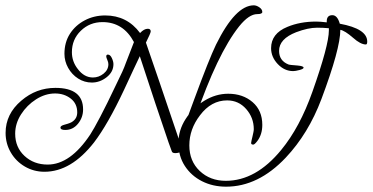

<svg xmlns="http://www.w3.org/2000/svg" viewBox="-20 -549 1399 721"><path d="M147 96Q107 96 73.5 76.5Q40 57 20.5 23.5Q1 -10 1 -50Q1 -121 60 -171Q116 -219 188 -219Q292 -219 292 -138Q292 -108 273 -84.5Q254 -61 225 -61Q207 -61 207 -70Q207 -77 223 -81Q246 -87 253 -93Q270 -105 270 -127Q270 -160 245.5 -179Q221 -198 187 -198Q150 -198 115.5 -176Q81 -154 59 -119.5Q37 -85 37 -47Q37 4 72 36.5Q107 69 159 69Q244 69 319 -44Q332 -64 356.5 -110.5Q381 -157 416 -231Q430 -259 439 -279Q448 -299 452 -311L483 -391Q443 -466 365 -466Q317 -466 283.5 -433.5Q250 -401 250 -353Q250 -318 272 -290Q296 -258 329 -258Q351 -258 369 -272.5Q387 -287 387 -308Q387 -315 383 -324Q379 -333 379 -337Q379 -344 385 -344Q394 -344 400 -331Q406 -318 406 -308Q406 -279 380.5 -259Q355 -239 325 -239Q297 -239 273.5 -254Q250 -269 236 -294Q222 -319 222 -347Q222 -390 242.5 -422Q263 -454 298 -472.5Q333 -491 375 -491Q457 -491 506 -425Q521 -441 535 -441Q546 -441 546 -431Q546 -425 528 -389Q549 -328 580 -237.5Q611 -147 652 -25Q663 -48 709 -175Q765 -327 791 -381Q864 -529 933 -529Q943 -529 954 -521.5Q965 -514 965 -504Q965 -496 946 -496Q915 -496 878 -450Q796 -347 713 -105Q709 -91 700 -65.5Q691 -40 678 -3Q667 26 638 26Q627 26 625 19L613 -14Q591 -78 564 -159Q537 -240 505 -338Q497 -322 482.5 -290.5Q468 -259 446 -212Q385 -82 333 -14Q247 96 147 96ZM829 152Q779 152 738.5 131.5Q698 111 674 74Q650 37 650 -12Q650 -60 677 -102Q704 -144 747 -170.5Q790 -197 837 -197Q892 -197 928.5 -165.5Q965 -134 965 -80Q965 -44 946 -19Q936 -6 931 -6Q923 -6 923 -12Q923 -15 924.5 -21Q926 -27 928 -36Q930 -45 931.5 -52Q933 -59 933 -64Q933 -107 904.5 -139.5Q876 -172 833 -172Q773 -172 731 -116Q691 -64 691 -3Q691 56 730 93Q769 130 828 130Q941 130 1036 14Q1106 -71 1153 -204Q1215 -379 1215 -435V-443Q1204 -444 1193 -444.5Q1182 -445 1171 -445Q1137 -445 1092 -428Q1028 -403 1028 -358Q1028 -321 1063 -307Q1065 -306 1074 -305Q1083 -304 1097 -303Q1120 -301 1120 -295Q1120 -290 1104.5 -286Q1089 -282 1081 -282Q1048 -282 1023 -308.5Q998 -335 998 -368Q998 -423 1059 -448Q1107 -468 1167 -468Q1183 -468 1207 -465V-469Q1207 -492 1228 -492Q1247 -492 1256 -460Q1359 -441 1359 -393Q1359 -382 1354 -382Q1334 -382 1306 -407Q1275 -434 1258 -437Q1258 -366 1187 -177Q1138 -47 1053 43Q950 152 829 152Z"/></svg>

Font: Petemoss
Style: Regular
Weight: 400
Designer: Robert E. Leuschke
Foundry: Robert E. Leuschke
Version: Version 1.010; ttfautohint (v1.8.3)